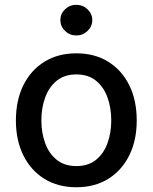

<svg xmlns="http://www.w3.org/2000/svg" viewBox="-20 -777 642 808"><path d="M301.1 11Q224.4 11 167.3 -24.1Q110.1 -59.3 78.5 -122.7Q46.9 -186.1 46.9 -270.2Q46.9 -355.1 78.5 -418.7Q110.1 -482.2 167.3 -517.4Q224.4 -552.6 301.1 -552.6Q378.2 -552.6 435.2 -517.4Q492.2 -482.2 523.8 -418.7Q555.4 -355.1 555.4 -270.2Q555.4 -186.1 523.8 -122.7Q492.2 -59.3 435.2 -24.1Q378.2 11 301.1 11ZM301.5 -78.1Q351.6 -78.1 384.1 -104.4Q416.5 -130.7 432.4 -174.5Q448.2 -218.4 448.2 -270.6Q448.2 -322.8 432.4 -366.8Q416.5 -410.9 384.1 -437.3Q351.6 -463.8 301.5 -463.8Q251.4 -463.8 218.8 -437.3Q186.1 -410.9 170.1 -366.8Q154.1 -322.8 154.1 -270.6Q154.1 -218.4 170.1 -174.5Q186.1 -130.7 218.8 -104.4Q251.4 -78.1 301.5 -78.1ZM301.1 -627.8Q273.4 -627.8 253.7 -646.8Q234 -665.8 234 -692.5Q234 -719.1 253.7 -737.9Q273.4 -756.7 301.1 -756.7Q328.5 -756.7 348.4 -737.9Q368.3 -719.1 368.3 -692.5Q368.3 -665.8 348.4 -646.8Q328.5 -627.8 301.1 -627.8Z"/></svg>

Font: Inter UI Medium
Style: Regular
Weight: 500
Designer: Rasmus Andersson
Foundry: rsms
Version: 3.2;8d6f07862